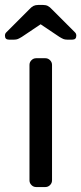

<svg xmlns="http://www.w3.org/2000/svg" viewBox="-44 -755 328 775"><path d="M139 0H102Q91 0 83 -8Q75 -16 75 -27V-493Q75 -504 83 -512Q91 -520 102 -520H139Q150 -520 158 -512Q166 -504 166 -493V-27Q166 -16 158 -8Q150 0 139 0ZM167 -716 259 -624Q264 -619 264 -611Q264 -595 248 -595H227Q218 -595 212 -597.5Q206 -600 196 -606L120 -657L44 -606Q34 -600 28 -597.5Q22 -595 13 -595H-8Q-24 -595 -24 -611Q-24 -619 -19 -624L73 -716Q83 -727 91 -731Q99 -735 110 -735H130Q141 -735 149 -731Q157 -727 167 -716Z"/></svg>

Font: Rubik
Style: Regular
Weight: 400
Designer: Hubert & Fischer
Foundry: Hubert & Fischer
Version: Version 1.100